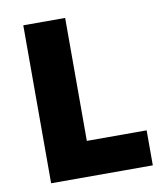

<svg xmlns="http://www.w3.org/2000/svg" viewBox="-76 -714 681 778"><g transform="rotate(-10 265.0 -325.0)"><path d="M71.8 0V-649.9H244.1V-144H490.2V0Z"/></g></svg>

Font: Source Sans Pro Black
Style: Regular
Weight: 900
Designer: Paul D. Hunt
Foundry: Adobe Systems Incorporated
Version: Version 2.020;PS 2.0;hotconv 1.0.86;makeotf.lib2.5.63406